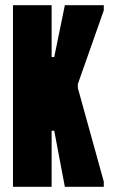

<svg xmlns="http://www.w3.org/2000/svg" viewBox="-20 -720 451 740"><path d="M30 0V-700H179V-500H189L230 -700H380V-680L280 -396V-381L380 -20V0H230L189 -216H179V0Z"/></svg>

Font: Vina Sans
Style: Regular
Weight: 400
Designer: Andree Nguyen
Foundry: Nguyen Type Foundry
Version: Version 1.002; ttfautohint (v1.8.4.7-5d5b);gftools[0.9.28]